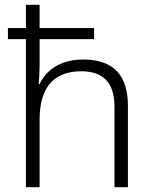

<svg xmlns="http://www.w3.org/2000/svg" viewBox="-20 -780 636 800"><path d="M145 -760V-663H372V-617H145V-507Q145 -486 144 -467.5Q143 -449 141 -430H145Q159 -460 184 -483Q209 -506 244.5 -519Q280 -532 326 -532Q387 -532 428.5 -511.5Q470 -491 491.5 -448Q513 -405 513 -338V0H457V-334Q457 -411 422 -447Q387 -483 320 -483Q261 -483 222.5 -460.5Q184 -438 164.5 -393Q145 -348 145 -280V0H88V-617H13V-663H88V-760Z"/></svg>

Font: Noto Sans Georgian Light
Style: Regular
Weight: 300
Version: Version 2.002